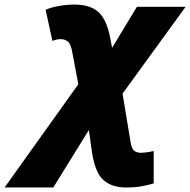

<svg xmlns="http://www.w3.org/2000/svg" viewBox="-168 -583 835 843"><path d="M-147.9 240.2 175.8 -212.9 149.9 -351.1Q143.6 -388.7 130.6 -399.9Q117.7 -411.1 99.1 -411.1Q88.4 -411.1 81.3 -409.4Q74.2 -407.7 62 -403.8L32.2 -540Q56.2 -550.8 91.3 -556.9Q126.5 -563 159.2 -563Q227.5 -563 264.2 -530Q300.8 -497.1 315.9 -416L324.2 -373L433.1 -553.2H647L370.1 -171.9L405.8 43.9Q410.6 71.8 422.6 79.8Q434.6 87.9 450.2 87.9Q457.5 87.9 470.9 86.4Q484.4 85 506.8 80.1V222.2Q481 230 452.4 235.1Q423.8 240.2 386.2 240.2Q322.8 240.2 286.1 207.5Q249.5 174.8 235.8 85L222.2 -12.2L65.9 240.2Z"/></svg>

Font: Open Sans ExtraBold
Style: Italic
Weight: 800
Italic angle: -12°
Designer: Monotype Design Team
Foundry: Monotype Imaging Inc.
Version: Version 3.000; ttfautohint (v1.8.4)